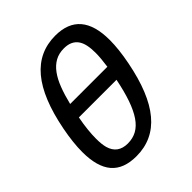

<svg xmlns="http://www.w3.org/2000/svg" viewBox="-207 -872 1017 1017"><g transform="rotate(-45 301.0 -364.0)"><path d="M227.1 14.2Q131.8 14.2 85.7 -39.8Q39.6 -93.8 39.6 -205.1Q39.6 -273.4 57.1 -363.8Q94.2 -554.7 172.9 -648.4Q251.5 -742.2 374.5 -742.2Q562.5 -742.2 562.5 -521.5Q562.5 -453.1 544.9 -363.8Q507.8 -173.3 429.2 -79.6Q350.6 14.2 227.1 14.2ZM453.1 -430.2Q457 -457.5 459.2 -481.7Q461.4 -505.9 461.4 -527.3Q461.4 -559.6 456.1 -584.7Q450.7 -609.9 438.5 -627Q426.3 -644 406.7 -653.1Q387.2 -662.1 358.9 -662.1Q321.3 -662.1 292.7 -646.2Q264.2 -630.4 242.2 -600.3Q220.2 -570.3 203.9 -527.3Q187.5 -484.4 174.3 -430.2ZM242.7 -65.9Q280.3 -65.9 310.1 -82.3Q339.8 -98.6 363.3 -133.1Q386.7 -167.5 405.3 -220.7Q423.8 -273.9 438.5 -347.2H156.7Q148.4 -304.2 144.8 -268.3Q141.1 -232.4 141.1 -203.1Q141.1 -161.6 148.4 -134.8Q168 -65.9 242.7 -65.9Z"/></g></svg>

Font: Hack
Style: Italic
Weight: 400
Italic angle: -11°
Monospace: yes
Designer: Christopher Simpkins
Foundry: Christopher Simpkins
Version: Version 2.019; ttfautohint (v1.4.1) -l 4 -r 80 -G 350 -x 0 -